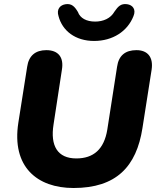

<svg xmlns="http://www.w3.org/2000/svg" viewBox="-20 -930 787 961"><path d="M348 11C562 11 663 -96 693 -289L739 -582C748 -644 719 -679 663 -679C607 -679 574 -652 566 -596L517 -281C501 -183 448 -137 362 -137C268 -137 231 -200 248 -307L290 -582C300 -643 272 -679 212 -679C157 -679 124 -651 116 -596L72 -317C37 -95 166 11 348 11ZM451 -725C544 -725 618 -773 648 -849C662 -882 645 -905 616 -909C585 -913 571 -898 553 -872C534 -838 497 -822 456 -822C413 -822 381 -839 370 -870C354 -897 339 -913 309 -909C280 -905 262 -883 273 -849C292 -776 357 -725 451 -725Z"/></svg>

Font: SN Pro Heavy
Style: Italic
Weight: 800
Italic angle: -9°
Designer: Tobias Whetton
Foundry: Supernotes
Version: Version 1.001;Glyphs 3.2 (3249)